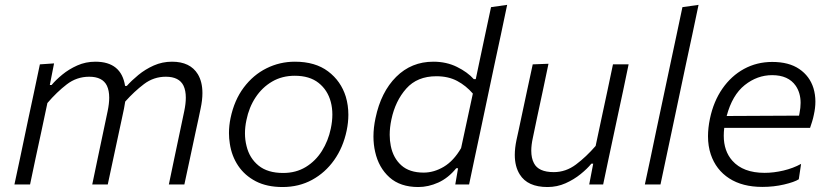

<svg xmlns="http://www.w3.org/2000/svg" viewBox="-20 -761 3418 792"><path d="M39.5 0Q52 -58 62.5 -107.5Q73 -159 86 -219.5L96.5 -269.5Q106.5 -316.5 119 -374.5Q131 -432.5 144.5 -495.5L203 -499.5L185.5 -410.5H193Q210 -431 237 -453.2Q264 -475.5 298.8 -491Q333.5 -506.5 373.5 -506.5Q480.5 -506.5 496 -406.5H503Q522.5 -428.5 550.8 -451.8Q579 -475 614.2 -490.8Q649.5 -506.5 689.5 -506.5Q764.5 -506.5 796 -455Q815 -423.5 815 -377Q815 -348 807.5 -313Q803 -292 798.5 -270Q793.5 -248 787.5 -219.5Q774 -158 763.5 -107Q752.5 -56 740.5 0H676.5Q688 -56 698.8 -107Q709.5 -158 722 -217L740 -302.5Q746.5 -333.5 746.5 -358Q746.5 -387.5 737 -407.5Q719 -444.5 664 -444.5Q614 -444.5 574 -414.2Q534 -384 496.5 -342Q494.5 -328 491.5 -313Q487 -292 482.5 -270.5Q477.5 -248.5 471.5 -219.5Q458.5 -159 447.5 -107.5Q436.5 -55.5 424.5 0H360.5Q372 -56 382.8 -107Q393.5 -158 406 -217L424 -302.5Q430.5 -333.5 430.5 -358Q430.5 -387.5 421 -407.5Q403 -444.5 348 -444.5Q296.5 -444.5 255.5 -413Q214.5 -381.5 175.5 -336L150.5 -218Q137.5 -158.5 126.5 -107Q115.5 -55.5 104 0Z M1145.5 10.5Q1081 10.5 1035.2 -13.2Q989.5 -37 962.5 -77.2Q935.5 -117.5 928 -168.5Q924.5 -190 924.5 -212Q924.5 -242.5 931 -274Q946.5 -348 985.5 -400Q1024.5 -452 1079.2 -479.2Q1134 -506.5 1196.5 -506.5Q1280.5 -506.5 1333.5 -466.5Q1386.5 -426.5 1406.5 -362Q1417 -326.5 1417 -287.5Q1417 -256 1410 -222.5Q1395.5 -153 1358.5 -100.8Q1321.5 -48.5 1267.2 -19Q1213 10.5 1145.5 10.5ZM1148 -47.5Q1201 -47.5 1241.5 -72.2Q1282 -97 1308 -138.5Q1334 -180 1344.5 -230.5Q1351 -261 1351 -288.5Q1351 -316 1344.5 -340.5Q1331.5 -389.5 1294.2 -419Q1257 -448.5 1196 -448.5Q1143.5 -448.5 1102.5 -424.5Q1061.5 -400.5 1034.2 -359.2Q1007 -318 996.5 -265.5Q990.5 -237.5 990.5 -211Q990.5 -184 997 -158.5Q1009 -108.5 1046.5 -78Q1084 -47.5 1148 -47.5Z M1705.5 10.5Q1631 10.5 1586.5 -29.5Q1542 -69.5 1527.5 -134.5Q1520.5 -165 1520.5 -198Q1520.5 -234.5 1529 -274Q1551.5 -381.5 1614.2 -444Q1677 -506.5 1767.5 -506.5Q1821.5 -506.5 1865 -485Q1908.5 -463.5 1934.5 -434.5H1942.5L1955 -494Q1968 -556 1980.8 -615.8Q1993.5 -675.5 2005.5 -731.5L2072 -741Q2059 -680.5 2046.5 -619.5Q2033.5 -558.5 2019.5 -494L1961.5 -219.5Q1948.5 -157.5 1937.5 -107Q1926.5 -56 1915 0H1858L1869.5 -67H1862Q1829 -26.5 1788 -8Q1747 10.5 1705.5 10.5ZM1727.5 -49Q1770 -49 1810.8 -73.2Q1851.5 -97.5 1882 -150L1930.5 -375Q1902.5 -407.5 1866 -427Q1829.5 -446.5 1780 -446.5Q1701 -446.5 1655.8 -395.5Q1610.5 -344.5 1594.5 -268Q1587.5 -235 1587.5 -205Q1587.5 -181 1592 -159Q1602 -109 1635.5 -79Q1669 -49 1727.5 -49Z M2238.5 10.5Q2156 10.5 2124 -41.5Q2103.5 -74 2103.5 -122Q2103.5 -150 2110.5 -183.5Q2115 -204.5 2119.5 -224.5Q2124 -244.5 2129.5 -271.5Q2143 -335 2154.2 -387.5Q2165.5 -440 2177.5 -495.5L2242.5 -498Q2231 -443 2219.8 -389.8Q2208.5 -336.5 2195.5 -276.5L2178 -192.5Q2171.5 -163 2171.5 -139.5Q2171.5 -108.5 2182.5 -88Q2201 -51 2264.5 -51Q2314 -51 2356 -82.5Q2398 -114 2437 -159L2462 -276.5Q2474.5 -336 2486 -388.5Q2497 -440.5 2508.5 -495.5H2573Q2561.5 -440 2550.5 -387.5Q2539 -334.5 2525.5 -271L2514.5 -219.5Q2501.5 -158 2490.5 -107Q2479.5 -55.5 2468 0H2410.5L2427 -86H2419.5Q2402.5 -65 2375 -42.8Q2347.5 -20.5 2312.8 -5Q2278 10.5 2238.5 10.5Z M2640 0Q2652 -55.5 2663 -107.5Q2673.5 -159 2686.5 -220L2744.5 -493.5Q2757.5 -556 2770.5 -615.5Q2783 -675 2795 -731.5L2861.5 -741Q2848.5 -680 2836 -619.5Q2823 -559 2809 -494L2751 -219.5Q2738 -157.5 2727 -106.5Q2716 -55.5 2704.5 0Z M3124.5 10Q3042.5 10 2988 -25.2Q2933.5 -60.5 2912 -124Q2900.5 -158.5 2900.5 -199Q2900.5 -233 2908.5 -271.5Q2923.5 -343 2960 -395.5Q2996.5 -448 3049.2 -476.8Q3102 -505.5 3165.5 -505.5Q3234.5 -505.5 3277.2 -476.2Q3320 -447 3335.5 -397.5Q3343.5 -371 3343.5 -342Q3343.5 -315.5 3337 -287Q3334.5 -274 3330 -259.5Q3325.5 -245 3321.5 -233.5H2967.5Q2965.5 -216.5 2965.5 -201Q2965.5 -138 3001 -98Q3045.5 -48 3134 -48Q3171.5 -48 3211.8 -57.5Q3252 -67 3284.5 -85L3275 -21.5Q3257 -10 3214.5 0Q3172 10 3124.5 10ZM3165 -451Q3103.5 -451 3052 -410Q3000.5 -369 2977.5 -282.5L3276 -284Q3277 -289.5 3278 -294Q3282.5 -316.5 3282.5 -336.5Q3282.5 -377.5 3262.5 -407Q3232 -451 3165 -451Z"/></svg>

Font: Heraclito Light
Style: Italic
Weight: 300
Italic angle: -12°
Designer: Kostas Bartsokas (font) & Cristiano Sobral (main changes)
Foundry: Kostas Bartsokas (font) & Cristiano Sobral (main changes)
Version: Version 1.00;July 8, 2020;FontCreator 13.0.0.2655 64-bit